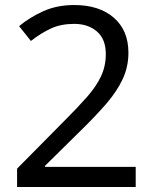

<svg xmlns="http://www.w3.org/2000/svg" viewBox="-20 -744 612 764"><path d="M520 0H48V-73L235 -262Q289 -316 326 -358Q363 -400 382 -440.5Q401 -481 401 -529Q401 -588 366 -618.5Q331 -649 275 -649Q223 -649 183.5 -631Q144 -613 103 -581L56 -640Q98 -675 152.5 -699.5Q207 -724 275 -724Q375 -724 433 -673.5Q491 -623 491 -534Q491 -478 468 -429Q445 -380 404 -332.5Q363 -285 308 -231L159 -84V-80H520Z"/></svg>

Font: Go Noto Kurrent-Regular
Style: Regular
Weight: 400
Designer: Monotype Design Team
Foundry: Monotype Imaging Inc.
Version: Version 2.012; ttfautohint (v1.8.4.7-5d5b)